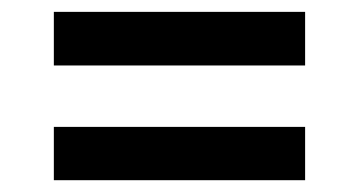

<svg xmlns="http://www.w3.org/2000/svg" viewBox="-20 -413 596 322"><path d="M491.7 -303.2H70.3V-393.1H491.7ZM491.7 -110.8H70.3V-200.2H491.7Z"/></svg>

Font: Vazirmatn UI Medium
Style: Regular
Weight: 500
Designer: Saber Rastikerdar
Foundry: Saber Rastikerdar
Version: Version 33.003